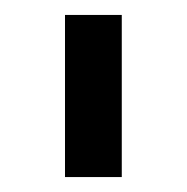

<svg xmlns="http://www.w3.org/2000/svg" viewBox="-20 -738 250 257"><path d="M67 -501V-718H143V-501Z"/></svg>

Font: IngvarSans
Style: Regular
Weight: 500
Version: Version 3.000